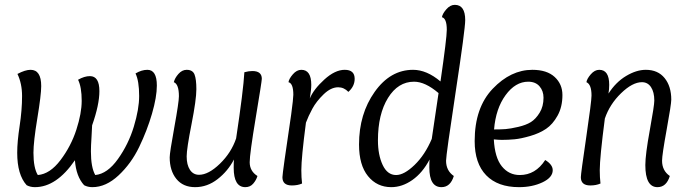

<svg xmlns="http://www.w3.org/2000/svg" viewBox="-20 -762 2835 792"><path d="M71 -366Q71 -417 52 -457Q84 -474 106 -474Q150 -474 150 -407Q150 -371 134 -274Q118 -177 118 -132Q118 -69 136 -40Q186 -44 229.5 -101.5Q273 -159 295 -227Q317 -295 317 -346Q317 -403 302 -433Q328 -448 351 -448Q390 -448 390 -386Q390 -330 360 -245Q360 -235 357.5 -197Q355 -159 355 -138Q355 -71 373 -40Q423 -45 466.5 -106Q510 -167 532 -239.5Q554 -312 554 -366Q554 -428 539 -459Q564 -474 588 -474Q627 -474 627 -409Q627 -362 607 -293Q587 -224 554 -155.5Q521 -87 469 -38.5Q417 10 361 10Q342 10 327 2Q294 -34 289 -101Q213 10 124 10Q105 10 90 2Q51 -41 51 -132Q51 -177 61 -242.5Q71 -308 71 -366Z M945 -104Q920 -56 877.5 -23Q835 10 785 10Q735 10 707.5 -24Q680 -58 680 -113Q680 -132 699 -236.5Q718 -341 718 -365Q718 -415 697 -423Q701 -440 716 -457Q731 -474 750 -474Q775 -474 782.5 -454.5Q790 -435 790 -394Q790 -351 770 -249.5Q750 -148 750 -117Q750 -82 763.5 -61.5Q777 -41 801 -41Q840 -41 887 -86.5Q934 -132 954 -191Q984 -390 988 -464Q1006 -469 1021 -469Q1060 -469 1060 -437Q1060 -427 1035 -277Q1010 -127 1010 -93Q1010 -56 1042 -36Q1037 -19 1024.5 -4.5Q1012 10 992 10Q944 10 944 -70Q944 -93 945 -104Z M1242 -256Q1223 -111 1223 -60Q1223 -30 1226 -5Q1208 3 1184 3Q1145 3 1145 -31Q1145 -47 1181 -289Q1190 -356 1190 -371Q1190 -418 1170 -423Q1172 -437 1188 -455.5Q1204 -474 1223 -474Q1264 -474 1264 -412Q1264 -392 1258 -356Q1274 -394 1318 -434Q1362 -474 1402 -474Q1443 -474 1443 -437Q1443 -406 1417 -383Q1399 -402 1375 -402Q1345 -402 1315 -373Q1285 -344 1268.5 -313.5Q1252 -283 1242 -256Z M1797 -426Q1823 -605 1823 -639Q1823 -686 1803 -691Q1805 -705 1821 -723.5Q1837 -742 1856 -742Q1899 -742 1899 -679Q1899 -642 1859.5 -382Q1820 -122 1820 -99Q1820 -58 1852 -36Q1838 10 1801 10Q1751 10 1751 -71Q1751 -94 1752 -104Q1723 -49 1681 -19.5Q1639 10 1594 10Q1535 10 1498 -35.5Q1461 -81 1461 -166Q1461 -292 1525.5 -383Q1590 -474 1684 -474Q1740 -474 1797 -426ZM1761 -189 1789 -378Q1734 -425 1688 -425Q1622 -425 1580.5 -358Q1539 -291 1539 -183Q1539 -123 1558.5 -81.5Q1578 -40 1614 -40Q1647 -40 1690 -81.5Q1733 -123 1761 -189Z M2229 -102Q2260 -83 2260 -60Q2260 -30 2218 -10Q2176 10 2121 10Q2033 10 1985.5 -39Q1938 -88 1938 -180Q1938 -318 2012.5 -396Q2087 -474 2176 -474Q2236 -474 2268 -444.5Q2300 -415 2300 -370Q2300 -321 2280 -285Q2260 -249 2232.5 -230.5Q2205 -212 2167 -201Q2129 -190 2103 -187.5Q2077 -185 2050 -185Q2037 -185 2017 -187Q2021 -112 2050 -76Q2079 -40 2124 -40Q2189 -40 2229 -102ZM2222 -359Q2222 -387 2205.5 -406Q2189 -425 2159 -425Q2106 -425 2065.5 -369.5Q2025 -314 2018 -228Q2046 -228 2065.5 -229.5Q2085 -231 2117.5 -238.5Q2150 -246 2170 -258.5Q2190 -271 2206 -297Q2222 -323 2222 -359Z M2475 -273Q2454 -112 2454 -60Q2454 -30 2457 -5Q2439 3 2415 3Q2376 3 2376 -31Q2376 -45 2398 -194.5Q2420 -344 2420 -368Q2420 -414 2399 -423Q2401 -437 2417 -455.5Q2433 -474 2452 -474Q2493 -474 2493 -412Q2493 -394 2490 -376Q2520 -423 2562.5 -448.5Q2605 -474 2644 -474Q2694 -474 2721.5 -440Q2749 -406 2749 -351Q2749 -332 2730 -227.5Q2711 -123 2711 -99Q2711 -58 2743 -36Q2729 10 2692 10Q2642 10 2642 -81Q2642 -124 2660.5 -225.5Q2679 -327 2679 -347Q2679 -382 2665.5 -402.5Q2652 -423 2628 -423Q2589 -423 2542 -377.5Q2495 -332 2475 -273Z"/></svg>

Font: Overlock
Style: Italic
Weight: 400
Designer: Dario Muhafara
Foundry: Dario Manuel Muhafara
Version: Version 1.001